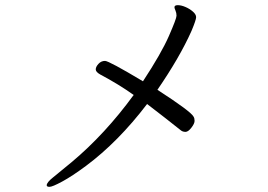

<svg xmlns="http://www.w3.org/2000/svg" viewBox="-20 -708 1040 744"><path d="M656 -680Q656 -676 660 -667Q664 -658 664 -647Q664 -636 634.5 -568.5Q605 -501 534 -393Q402 -472 387 -472Q372 -472 361.5 -460.5Q351 -449 351 -439Q351 -429 369 -419Q439 -382 498 -340Q387 -188 258 -80Q210 -40 185.5 -20.5Q161 -1 161 10Q161 16 172 16Q183 16 221 -4.5Q259 -25 313 -65Q438 -158 550 -305Q627 -246 682 -202Q689 -197 699 -197Q709 -197 721.5 -213Q734 -229 734 -239.5Q734 -250 730 -256Q720 -276 590 -360Q676 -485 722 -588Q740 -631 740 -641.5Q740 -652 727.5 -663Q715 -674 698.5 -681Q682 -688 669 -688Q656 -688 656 -680Z"/></svg>

Font: LXGW WenKai TC
Style: Regular
Weight: 400
Designer: LXGW / Fontworks Inc.
Foundry: LXGW / Fontworks Inc.
Version: Version 1.330